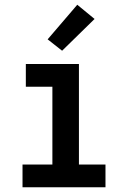

<svg xmlns="http://www.w3.org/2000/svg" viewBox="-20 -790 540 810"><path d="M75 0V-96H201V-424H89V-520H313V-96H425V0ZM242 -576 181 -624 306 -770 379 -710Z"/></svg>

Font: Iosevka
Style: Bold
Weight: 700
Monospace: yes
Designer: Belleve Invis
Foundry: Belleve Invis
Version: Version 32.5.0; ttfautohint (v1.8.4)